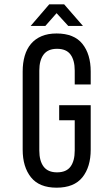

<svg xmlns="http://www.w3.org/2000/svg" viewBox="-20 -862 476 889"><path d="M190 -742H122L208 -842H277L364 -742H296L242 -801ZM242 -707Q323 -707 361.5 -659Q400 -611 400 -531V-471H326V-535Q326 -583 306.5 -609.5Q287 -636 244 -636Q202 -636 182 -609.5Q162 -583 162 -535V-165Q162 -117 182 -90.5Q202 -64 244 -64Q287 -64 306.5 -90.5Q326 -117 326 -165V-305H254V-375H400V-169Q400 -89 361.5 -41Q323 7 242 7Q162 7 123.5 -41Q85 -89 85 -169V-531Q85 -571 94.5 -603.5Q104 -636 123.5 -659Q143 -682 172.5 -694.5Q202 -707 242 -707Z"/></svg>

Font: Bebas Neue Regular
Style: Regular
Weight: 400
Designer: Ryoichi Tsunekawa & LGV (GE)
Foundry: Free Software Foundation, Inc.
Version: Version 1.003 August 13, 2016